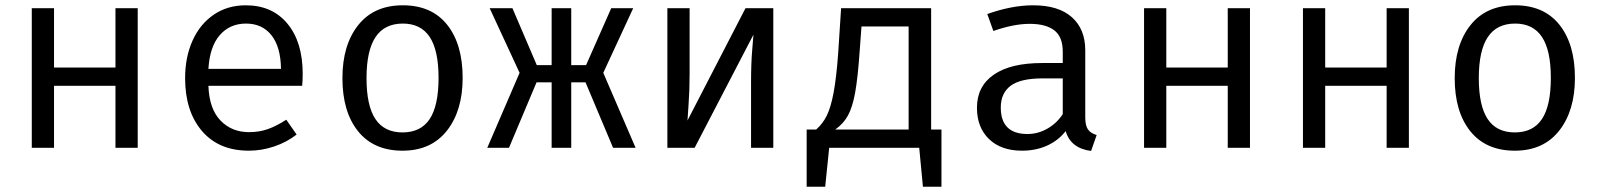

<svg xmlns="http://www.w3.org/2000/svg" viewBox="-20 -558 6040 725"><path d="M416 -234H184V0H100V-527H184V-303H416V-527H500V0H416Z M920 -59Q959 -59 991.5 -70.5Q1024 -82 1061 -106L1100 -50Q1063 -21 1015.5 -5Q968 11 920 11Q806 11 742.5 -63.5Q679 -138 679 -263Q679 -342 707 -404.5Q735 -467 787 -502.5Q839 -538 908 -538Q1008 -538 1065.5 -468.5Q1123 -399 1123 -279Q1123 -256 1121 -234H767Q770 -147 812.5 -103Q855 -59 920 -59ZM767 -298H1041Q1040 -381 1005 -425Q970 -469 909 -469Q848 -469 810 -425.5Q772 -382 767 -298Z M1727 -264Q1727 -140 1667.5 -64.5Q1608 11 1500 11Q1391 11 1332 -62.5Q1273 -136 1273 -263Q1273 -388 1332.5 -463Q1392 -538 1501 -538Q1610 -538 1668.5 -464.5Q1727 -391 1727 -264ZM1364 -263Q1364 -159 1397.5 -108.5Q1431 -58 1500 -58Q1569 -58 1602.5 -108.5Q1636 -159 1636 -264Q1636 -368 1602.5 -418.5Q1569 -469 1501 -469Q1432 -469 1398 -418Q1364 -367 1364 -263Z M2063 -247H2006L1902 0H1820L1942 -283L1829 -527H1915L2007 -312H2063V-527H2137V-312H2193L2288 -527H2371L2258 -283L2380 0H2295L2191 -247H2137V0H2063Z M2900 0H2816V-246Q2816 -320 2820.5 -371Q2825 -422 2825 -427L2603 0H2500V-527H2584V-280Q2584 -217 2580 -162.5Q2576 -108 2576 -103L2795 -527H2900Z M3535 -69V147H3465L3451 0H3111L3096 147H3026V-69H3062Q3087 -91 3102 -121.5Q3117 -152 3127.5 -207Q3138 -262 3145 -357L3156 -527H3496V-69ZM3411 -458H3233L3226 -363Q3219 -263 3209 -208Q3199 -153 3182 -122Q3165 -91 3134 -69H3143H3411Z M4121 -48 4100 12Q4023 2 4004 -63Q3976 -27 3933.5 -8Q3891 11 3839 11Q3760 11 3714.5 -33Q3669 -77 3669 -151Q3669 -232 3732.5 -276Q3796 -320 3915 -320H3993V-363Q3993 -419 3961 -443.5Q3929 -468 3868 -468Q3808 -468 3731 -441L3708 -505Q3801 -538 3881 -538Q3977 -538 4027.5 -493Q4078 -448 4078 -368V-115Q4078 -84 4088 -69.5Q4098 -55 4121 -48ZM3993 -127V-262H3917Q3833 -262 3796 -234Q3759 -206 3759 -152Q3759 -52 3860 -52Q3899 -52 3934.5 -72Q3970 -92 3993 -127Z M4616 -234H4384V0H4300V-527H4384V-303H4616V-527H4700V0H4616Z M5216 -234H4984V0H4900V-527H4984V-303H5216V-527H5300V0H5216Z M5927 -264Q5927 -140 5867.5 -64.5Q5808 11 5700 11Q5591 11 5532 -62.5Q5473 -136 5473 -263Q5473 -388 5532.5 -463Q5592 -538 5701 -538Q5810 -538 5868.5 -464.5Q5927 -391 5927 -264ZM5564 -263Q5564 -159 5597.5 -108.5Q5631 -58 5700 -58Q5769 -58 5802.5 -108.5Q5836 -159 5836 -264Q5836 -368 5802.5 -418.5Q5769 -469 5701 -469Q5632 -469 5598 -418Q5564 -367 5564 -263Z"/></svg>

Font: FiraDG Mono
Style: Regular
Weight: 400
Designer: Carrois Corporate & Edenspiekermann AG
Foundry: Carrois Corporate GbR & Edenspiekermann AG
Version: Version 3.206